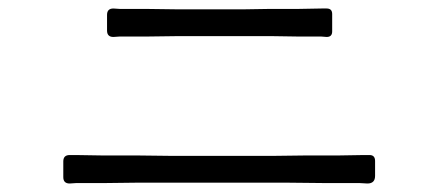

<svg xmlns="http://www.w3.org/2000/svg" viewBox="-20 -618 1040 452"><path d="M232 -546V-583Q232 -598 247 -598L262 -597H324L399 -596H552L615 -597H682L737 -598H749Q762 -598 762 -585V-544Q762 -531 749 -531L736 -532H682L616 -533H402L326 -532H262L247 -531Q232 -531 232 -546ZM129 -201V-238Q129 -253 144 -253H159L222 -252H304L388 -251H619L699 -252H776L836 -253H850Q863 -253 863 -239V-204Q863 -186 845 -186L827 -187H748L652 -188H306L223 -187H159L144 -186Q129 -186 129 -201Z"/></svg>

Font: Higure Gothic
Style: Regular
Weight: 400
Designer: Yoshimichi Ohira
Foundry: Positype
Version: Version 1.000